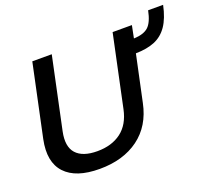

<svg xmlns="http://www.w3.org/2000/svg" viewBox="-118 -844 1124 1011"><g transform="rotate(-20 443.5 -339.0)"><path d="M279 10Q146 10 86.5 -54Q27 -118 52 -239L138 -644H247L162 -243Q145 -162 181 -122Q217 -82 299 -82Q380 -82 433 -122Q486 -162 503 -243L588 -644H696L682 -574Q737 -576 763.5 -600Q790 -624 803 -688H887Q872 -617 843.5 -575.5Q815 -534 771.5 -516Q728 -498 665 -497L610 -239Q585 -118 498 -54Q411 10 279 10Z"/></g></svg>

Font: Kanit
Style: Italic
Weight: 400
Italic angle: -12°
Designer: Katatrad Team
Foundry: CadsonDemak
Version: Version 2.000; ttfautohint (v1.8.3)